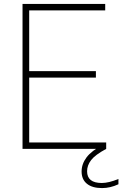

<svg xmlns="http://www.w3.org/2000/svg" viewBox="-20 -760 624 980"><path d="M95 0V-740H517V-707H129V-397H469.5V-364H129V-33H522V0ZM501 200Q451 200 423.8 178Q396.5 156 396.5 115.5Q396.5 77 421.8 43.2Q447 9.5 509 -23.5L522 0Q466 30 445.2 57Q424.5 84 424.5 114Q424.5 174 499.5 174Q535 174 584.5 153.5V180.5Q542.5 200 501 200Z"/></svg>

Font: Encode Sans Th
Style: Regular
Weight: 100
Designer: Multiple Designers
Foundry: Impallari Type
Version: Version 3.002; ttfautohint (v1.8.3) -l 8 -r 50 -G 200 -x 14 